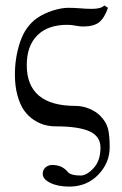

<svg xmlns="http://www.w3.org/2000/svg" viewBox="-20 -462 450 711"><path d="M186 5.9Q165.5 5.9 145.8 0.7Q126 -4.4 105.5 -17.8Q85 -31.2 69.8 -52.2Q54.7 -73.2 44.9 -107.7Q35.2 -142.1 35.2 -186Q35.2 -249.5 54.7 -307.1Q74.2 -364.7 117.2 -395Q143.1 -412.6 175.5 -422.9Q208 -433.1 232.9 -433.1Q254.4 -433.1 276.9 -431.2Q299.3 -429.2 320.8 -429.2Q354.5 -429.2 366.2 -441.9L379.9 -433.1Q367.2 -396 347.4 -379.9Q327.6 -363.8 287.1 -363.8Q276.9 -363.8 260.5 -366.9Q244.1 -370.1 229 -370.1Q157.2 -370.1 118.2 -331.1Q79.1 -292 79.1 -221.2Q79.1 -69.8 259.8 -69.8Q286.1 -69.8 311 -59.3Q335.9 -48.8 351.1 -33.2Q374 -10.3 380.1 15.4Q386.2 41 386.2 83Q386.2 141.1 343.8 185.1Q301.3 229 236.8 229Q193.8 229 166 215.1Q138.2 201.2 138.2 182.1Q138.2 166.5 148.9 157.7Q159.7 148.9 172.9 148.9Q210.4 148.9 231 174.8Q241.7 188 278.8 188Q301.3 188 326.7 160.4Q352.1 132.8 352.1 85Q352.1 42.5 311.3 24.2Q270.5 5.9 186 5.9Z"/></svg>

Font: Linux Biolinum
Style: Regular
Weight: 400
Designer: Philipp H. Poll
Foundry: Philipp H. Poll
Version: Version 0.6.4